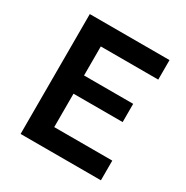

<svg xmlns="http://www.w3.org/2000/svg" viewBox="-161 -835 942 971"><g transform="rotate(30 310.0 -350.0)"><path d="M88.5 0V-700H554V-586H218.5V-416.5H505.5V-310H218.5V-115H557.5V0Z"/></g></svg>

Font: Geologica EX Med
Style: Regular
Weight: 500
Designer: Sindre Bremnes, Frode Helland
Foundry: Monokrom Skriftforlag AS
Version: Version 1.010;gftools[0.9.28]